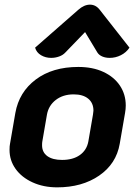

<svg xmlns="http://www.w3.org/2000/svg" viewBox="-20 -797 582 826"><path d="M21 -152Q21 -169 23 -178L46 -311Q62 -401 134 -455Q206 -509 317 -509Q379 -509 425 -487.5Q471 -466 496 -428.5Q521 -391 521 -343Q521 -328 518 -311L495 -178Q480 -92 406.5 -41.5Q333 9 226 9Q167 9 120 -12.5Q73 -34 47 -70.5Q21 -107 21 -152ZM360 -188 380 -304Q382 -316 382 -321Q382 -354 359.5 -372.5Q337 -391 297 -391Q251 -391 220 -367Q189 -343 182 -304L162 -188Q161 -183 161 -172Q161 -142 183.5 -125.5Q206 -109 247 -109Q294 -109 323.5 -130Q353 -151 360 -188ZM200 -548Q176 -548 156.5 -559.5Q137 -571 131 -592L317 -755Q342 -777 367 -777Q392 -777 409 -755L537 -592Q523 -571 500 -559.5Q477 -548 452 -548Q434 -548 420 -554Q406 -560 399 -571L346 -659L261 -571Q251 -560 234.5 -554Q218 -548 200 -548Z"/></svg>

Font: K2D ExtraBold
Style: Italic
Weight: 800
Italic angle: -10°
Designer: Katatrad Aksorn Co.,Ltd.
Foundry: Cadson Demak Co.,Ltd.
Version: Version 1.000; ttfautohint (v1.6)